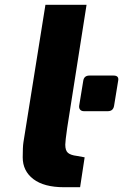

<svg xmlns="http://www.w3.org/2000/svg" viewBox="-20 -783 515 803"><path d="M75 -125Q75 -169 78 -188L170 -763H342L261 -248Q253 -192 253 -178Q253 -153 264.5 -143.5Q276 -134 301 -131L334 -125L315 0H248Q164 0 119.5 -34Q75 -68 75 -125ZM311 -340 328 -444Q331 -467 354 -467H455Q479 -467 474 -444L457 -340Q453 -318 431 -318H331Q321 -318 315.5 -324Q310 -330 311 -340Z"/></svg>

Font: Exo ExtraBold
Style: Italic
Weight: 800
Italic angle: -9°
Designer: Natanael Gama
Foundry: Natanael Gama
Version: Version 1.500; ttfautohint (v1.6)